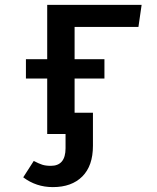

<svg xmlns="http://www.w3.org/2000/svg" viewBox="-20 -548 640 785"><path d="M285 -438V-306H407V-227H285V-87H360V48Q360 130 316.5 173.5Q273 217 196 217Q128 217 75 177L118 110Q139 121 153 125.5Q167 130 188 130Q248 130 248 58V0H173V-227H86V-306H173V-528H559L546 -438Z"/></svg>

Font: Fira Mono Medium
Style: Regular
Weight: 500
Designer: Carrois Corporate & Edenspiekermann AG
Foundry: Carrois Corporate GbR & Edenspiekermann AG
Version: Version 3.206